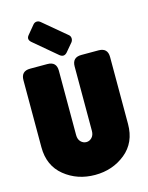

<svg xmlns="http://www.w3.org/2000/svg" viewBox="-140 -1046 881 1141"><g transform="rotate(-15 300.5 -475.0)"><path d="M34 -644Q34 -700 90 -700H196Q252 -700 252 -644V-248Q252 -222 266.5 -207Q281 -192 301 -192Q320 -192 334.5 -207Q349 -222 349 -248V-644Q349 -700 405 -700H511Q567 -700 567 -644V-232Q567 -118 488 -54Q409 10 301 10Q192 10 113 -54Q34 -118 34 -232ZM134 -896 177 -948Q186 -959 198.5 -960Q211 -961 222 -952L364 -833Q374 -825 375 -812Q376 -799 368 -788L325 -737Q304 -713 279 -733L138 -852Q114 -873 134 -896Z"/></g></svg>

Font: LT Crewmate
Style: Regular
Weight: 400
Designer: Daniel Lyons
Foundry: LyonsType
Version: Version 1.001;FEAKit 1.0